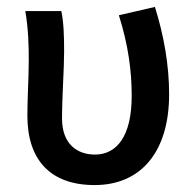

<svg xmlns="http://www.w3.org/2000/svg" viewBox="-20 -522 558 554"><path d="M59 -188C59 -61 125 12 253 12C386 12 468 -83 468 -250C468 -334 453 -419 427 -502L323 -478C351 -389 360 -315 360 -245C360 -129 317 -76 254 -76C203 -76 159 -106 159 -180C159 -243 165 -323 165 -373C165 -417 164 -456 157 -490H53C62 -438 63 -388 63 -349C63 -296 59 -241 59 -188Z"/></svg>

Font: Cambridge Sans Medium
Style: Regular
Weight: 500
Version: Version 2.020;PS 002.020;hotconv 1.0.88;makeotf.lib2.5.64775